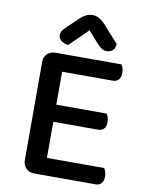

<svg xmlns="http://www.w3.org/2000/svg" viewBox="-91 -887 725 952"><g transform="rotate(10 272.0 -411.0)"><path d="M149 1Q123 1 107 -15Q91 -31 91 -57V-550Q91 -576 107 -591.5Q123 -607 149 -607H480Q485 -601 488.5 -590Q492 -579 492 -566Q492 -544 481.5 -532Q471 -520 453 -520H197V-354H450Q455 -348 458.5 -337Q462 -326 462 -313Q462 -290 451.5 -279Q441 -268 423 -268H197V-86H485Q489 -80 493 -69Q497 -58 497 -45Q497 -22 486.5 -10.5Q476 1 458 1ZM295 -746Q276 -727 252.5 -703.5Q229 -680 203 -656Q182 -658 168 -669Q154 -680 154 -697Q154 -712 162 -722.5Q170 -733 186 -747L237 -796Q267 -823 296 -823Q315 -823 329 -815.5Q343 -808 358 -793L439 -703Q439 -682 427.5 -670.5Q416 -659 396 -659Q382 -659 370.5 -666.5Q359 -674 342 -693Z"/></g></svg>

Font: Baloo Paaji 2 Medium
Style: Regular
Weight: 500
Designer: Shuchita Grover, Noopur Datye and Ek Type
Foundry: Ek Type
Version: Version 1.640;hotconv 1.0.111;makeotfexe 2.5.65597; ttfautoh